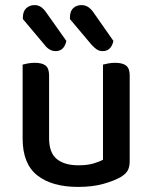

<svg xmlns="http://www.w3.org/2000/svg" viewBox="-20 -721 599 755"><path d="M69 -467Q76 -469 89 -471.5Q102 -474 117 -474Q146 -474 159.5 -463Q173 -452 173 -425V-178Q173 -120 203.5 -95.5Q234 -71 288 -71Q323 -71 347 -78Q371 -85 385 -93V-467Q393 -469 405.5 -471.5Q418 -474 433 -474Q462 -474 476 -463Q490 -452 490 -425V-88Q490 -66 483 -52Q476 -38 455 -25Q429 -10 386.5 2Q344 14 287 14Q184 14 126.5 -31.5Q69 -77 69 -176ZM70 -646V-652Q70 -677 83.5 -689Q97 -701 116 -701Q130 -701 141 -693.5Q152 -686 161 -673L241 -560Q232 -520 199 -520Q185 -520 174 -527Q163 -534 155 -545ZM255 -646V-652Q255 -677 268 -689Q281 -701 300 -701Q315 -701 326.5 -693.5Q338 -686 347 -673L426 -560Q417 -520 384 -520Q370 -520 360 -527Q350 -534 340 -545Z"/></svg>

Font: Baloo 2 Medium
Style: Regular
Weight: 500
Designer: Sarang Kulkarni and Ek Type
Foundry: Ek Type
Version: Version 1.640;hotconv 1.0.111;makeotfexe 2.5.65597; ttfautoh